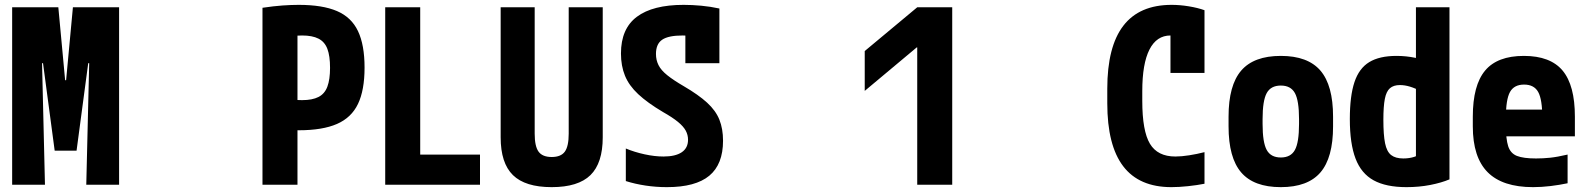

<svg xmlns="http://www.w3.org/2000/svg" viewBox="-20 -760 6540 790"><path d="M30 0V-730H220L248 -430H252L280 -730H470V0H335L347 -500H343L295 -140H205L157 -500H153L165 0Z M1060 -728Q1107 -735 1143 -737.5Q1179 -740 1209 -740Q1307 -740 1366.5 -714.5Q1426 -689 1453 -632Q1480 -575 1480 -482Q1480 -389 1453 -332.5Q1426 -276 1366.5 -250Q1307 -224 1209 -224Q1184 -224 1160.5 -225.5Q1137 -227 1120 -228L1168 -352Q1179 -351 1193.5 -349.5Q1208 -348 1223 -348Q1265 -348 1290.5 -361Q1316 -374 1327 -403.5Q1338 -433 1338 -481Q1338 -530 1327 -559Q1316 -588 1290.5 -601Q1265 -614 1223 -614Q1208 -614 1193 -613Q1178 -612 1168 -610L1204 -647V0H1060Z M1565 0V-730H1709V-124H1955V0Z M2250 10Q2141 10 2090.5 -39.5Q2040 -89 2040 -195V-730H2180V-210Q2180 -158 2196 -136Q2212 -114 2250 -114Q2288 -114 2304 -136Q2320 -158 2320 -210V-730H2460V-195Q2460 -89 2409.5 -39.5Q2359 10 2250 10Z M2724 10Q2679 10 2636 3.5Q2593 -3 2555 -15V-149Q2591 -134 2632.5 -125Q2674 -116 2710 -116Q2759 -116 2785 -133.5Q2811 -151 2811 -185Q2811 -205 2801.5 -222.5Q2792 -240 2769.5 -258.5Q2747 -277 2708 -299Q2644 -337 2606 -372.5Q2568 -408 2551.5 -448.5Q2535 -489 2535 -540Q2535 -642 2600.5 -691Q2666 -740 2793 -740Q2828 -740 2865.5 -736.5Q2903 -733 2940 -725V-500H2800V-671L2849 -610Q2834 -612 2818 -613Q2802 -614 2789 -614Q2730 -614 2704.5 -596.5Q2679 -579 2679 -538Q2679 -513 2689.5 -492Q2700 -471 2725.5 -450.5Q2751 -430 2794 -405Q2854 -370 2889.5 -337.5Q2925 -305 2940 -267.5Q2955 -230 2955 -181Q2955 -84 2898.5 -37Q2842 10 2724 10Z M3754 0V-565H3752L3538 -386V-550L3754 -730H3898V0Z M4800 10Q4667 10 4601.5 -76Q4536 -162 4536 -335V-395Q4536 -568 4602 -654Q4668 -740 4801 -740Q4835 -740 4871.5 -734Q4908 -728 4936 -718V-460H4796V-691L4866 -584Q4832 -614 4796 -614Q4739 -614 4709.5 -556Q4680 -498 4680 -385V-345Q4680 -221 4711.5 -168.5Q4743 -116 4816 -116Q4841 -116 4873 -121Q4905 -126 4936 -134V-4Q4906 2 4868.5 6Q4831 10 4800 10Z M5250 10Q5139 10 5087 -50.5Q5035 -111 5035 -240V-280Q5035 -409 5087 -469.5Q5139 -530 5250 -530Q5361 -530 5413 -469.5Q5465 -409 5465 -280V-240Q5465 -111 5413 -50.5Q5361 10 5250 10ZM5250 -112Q5291 -112 5308 -143Q5325 -174 5325 -250V-270Q5325 -346 5308 -377Q5291 -408 5250 -408Q5209 -408 5192 -377Q5175 -346 5175 -270V-250Q5175 -174 5192 -143Q5209 -112 5250 -112Z M5767 10Q5683 10 5632 -18Q5581 -46 5557.5 -107.5Q5534 -169 5534 -270Q5534 -365 5553 -422Q5572 -479 5614 -504.5Q5656 -530 5726 -530Q5766 -530 5804 -522Q5842 -514 5876 -496L5837 -380Q5803 -397 5781.5 -403.5Q5760 -410 5740 -410Q5714 -410 5699 -397Q5684 -384 5678 -353Q5672 -322 5672 -267Q5672 -205 5679 -170.5Q5686 -136 5704 -122Q5722 -108 5754 -108Q5804 -108 5836 -135L5806 -72V-730H5944V-22Q5911 -8 5865 1Q5819 10 5767 10Z M6288 10Q6162 10 6101 -51.5Q6040 -113 6040 -240V-280Q6040 -409 6090.5 -469.5Q6141 -530 6250 -530Q6359 -530 6409.5 -469.5Q6460 -409 6460 -280V-199H6108V-309H6350L6326 -274Q6326 -351 6309 -381.5Q6292 -412 6251 -412Q6210 -412 6193 -381.5Q6176 -351 6176 -274V-246Q6176 -188 6185.5 -158.5Q6195 -129 6221.5 -118.5Q6248 -108 6300 -108Q6329 -108 6358 -111Q6387 -114 6430 -124V-6Q6397 1 6360 5.5Q6323 10 6288 10Z"/></svg>

Font: M PLUS 1 Code
Style: Regular
Weight: 400
Designer: Coji Morishita
Foundry: UNDERFOREST DESIGN
Version: Version 1.005